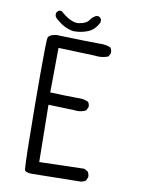

<svg xmlns="http://www.w3.org/2000/svg" viewBox="-89 -863 677 919"><g transform="rotate(10 250.0 -403.0)"><path d="M328.6 -789.1Q324.2 -797.9 315.4 -802.2H303.7Q286.6 -793.5 276.4 -778.8Q262.7 -757.8 225.6 -753.4Q222.7 -752.9 219.2 -752.9Q185.1 -752.9 135.7 -796.4H125Q115.7 -792 111.3 -782.7Q110.8 -779.8 110.8 -777.3Q110.8 -774.9 111.3 -771.5Q112.8 -762.2 122.6 -754.4Q141.6 -737.3 161.9 -726.3Q182.1 -715.3 206.1 -711.4Q210 -711.4 213.9 -711.4Q245.1 -711.4 276.9 -723.6Q310.5 -736.8 328.6 -775.4ZM333.5 -674.3Q289.1 -674.3 131.3 -679.2Q94.7 -673.8 91.3 -657.2Q87.9 -642.1 87.9 -483.9Q87.9 -419.9 88.4 -333.5Q90.3 -64.9 94.7 -21.5L95.7 -16.1Q96.2 -13.7 98.1 -12.2Q101.6 -8.8 110.4 -6.6Q119.1 -4.4 132.8 -4.4L367.7 -8.3Q379.9 -9.8 391.1 -17.1L398.9 -33.7Q399.4 -35.6 399.4 -37.1Q399.4 -51.3 391.6 -62L374 -71.8L155.8 -65.9L151.9 -343.8L278.3 -339.4Q285.2 -338.4 291.5 -338.4Q315.4 -338.4 334.5 -348.6L342.3 -364.7Q342.8 -366.7 342.8 -368.2Q342.8 -381.8 335.4 -390.6Q316.4 -399.9 293 -399.9H274.4Q239.3 -399.9 149.9 -403.3L151.9 -620.1L328.1 -613.8Q338.9 -612.3 347.7 -612.3Q374 -612.3 395 -621.6L402.8 -637.2Q403.3 -639.2 403.3 -640.6Q403.3 -654.8 396 -665Q375 -674.3 350.1 -674.3Z"/></g></svg>

Font: NaikaiFont
Style: Light
Weight: 300
Version: Version 1.89